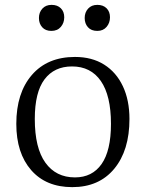

<svg xmlns="http://www.w3.org/2000/svg" viewBox="-20 -755 604 789"><path d="M277 14Q169 14 108 -56Q47 -126 47 -246Q47 -373 111 -447Q175 -521 288 -521Q358 -521 408 -489.5Q458 -458 485 -400.5Q512 -343 512 -266Q512 -137 449.5 -61.5Q387 14 277 14ZM288 -26Q359 -26 397.5 -81Q436 -136 436 -246Q436 -362 394.5 -422Q353 -482 276 -482Q203 -482 163 -429Q123 -376 123 -266Q123 -147 166.5 -86.5Q210 -26 288 -26ZM380 -628Q355 -628 341.5 -643Q328 -658 328 -681Q328 -704 342 -719.5Q356 -735 380 -735Q404 -735 418 -721Q432 -707 432 -684Q432 -661 418 -644.5Q404 -628 380 -628ZM191 -628Q167 -628 153.5 -643Q140 -658 140 -681Q140 -704 154 -719.5Q168 -735 192 -735Q216 -735 230 -721Q244 -707 244 -684Q244 -661 230 -644.5Q216 -628 191 -628Z"/></svg>

Font: Literata 36pt Light
Style: Regular
Weight: 300
Designer: Latin by Veronika Burian and Jose Scaglione. Greek by Irene Vlachou. Cyrillic by Vera Evstafieva.
Foundry: TypeTogether
Version: Version 3.002